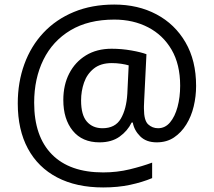

<svg xmlns="http://www.w3.org/2000/svg" viewBox="-20 -734 939 843"><path d="M841 -357Q841 -311 830.5 -267Q820 -223 798 -187.5Q776 -152 744 -130.5Q712 -109 668 -109Q622 -109 595.5 -135.5Q569 -162 563 -196H558Q540 -159 505 -134Q470 -109 417 -109Q341 -109 299.5 -160Q258 -211 258 -295Q258 -361 284 -411.5Q310 -462 357.5 -491Q405 -520 470 -520Q514 -520 556.5 -512.5Q599 -505 623 -496L613 -293Q612 -275 612 -267.5Q612 -260 612 -257Q612 -205 630.5 -188Q649 -171 674 -171Q705 -171 726.5 -196.5Q748 -222 759.5 -264.5Q771 -307 771 -358Q771 -451 733.5 -515.5Q696 -580 630.5 -614Q565 -648 482 -648Q368 -648 289.5 -601Q211 -554 170.5 -471.5Q130 -389 130 -283Q130 -135 208 -56Q286 23 433 23Q494 23 549.5 9.5Q605 -4 648 -20V48Q605 66 551.5 77.5Q498 89 433 89Q315 89 231 45Q147 1 102.5 -81.5Q58 -164 58 -280Q58 -373 87 -452.5Q116 -532 171 -590.5Q226 -649 304.5 -681.5Q383 -714 482 -714Q586 -714 667 -671Q748 -628 794.5 -548Q841 -468 841 -357ZM336 -293Q336 -229 361.5 -200Q387 -171 430 -171Q486 -171 510.5 -213Q535 -255 539 -322L545 -447Q532 -451 512 -454Q492 -457 471 -457Q422 -457 392 -433Q362 -409 349 -371.5Q336 -334 336 -293Z"/></svg>

Font: Noto Sans Imperial Aramaic
Style: Regular
Weight: 400
Designer: Monotype Design Team
Foundry: Monotype Imaging Inc.
Version: Version 2.001; ttfautohint (v1.8.4.7-5d5b)